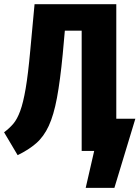

<svg xmlns="http://www.w3.org/2000/svg" viewBox="-30 -731 676 930"><path d="M625.6 -155.9 524.1 179H385.1L426.2 0H365.6V-582.6H284.1L273.8 -468.2Q261.5 -340.5 245.9 -256.9Q230.3 -173.3 206.2 -121.3Q182.1 -69.2 145.4 -37.2Q108.7 -5.1 55.4 20.5L-10.3 -90.3Q15.4 -109.2 34.4 -131.5Q53.3 -153.8 67.9 -193.6Q82.6 -233.3 94.4 -302.6Q106.2 -371.8 116.4 -484.6L137.4 -710.8H533.3V-155.9Z"/></svg>

Font: Fira Code
Style: Bold
Weight: 700
Monospace: yes
Designer: Carrois Corporate, Edenspiekermann AG, Nikita Prokopov
Foundry: Carrois Corporate, Edenspiekermann AG, Nikita Prokopov
Version: Version 6.000; ttfautohint (v1.8.2) -l 8 -r 50 -G 200 -x 14 